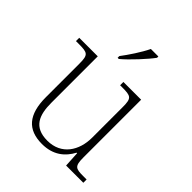

<svg xmlns="http://www.w3.org/2000/svg" viewBox="-214 -895 1033 1033"><g transform="rotate(45 302.5 -378.0)"><path d="M239 -619V-606H248C292 -642 364 -721 389 -756V-766H332C311 -721 268 -657 239 -619ZM279 10C363 10 414 -32 444 -89H448L453 0H584V-25H558C501 -25 488 -30 488 -97V-536H353V-511H368C435 -511 446 -506 446 -438V-205C446 -107 393 -23 287 -23C183 -23 158 -90 158 -183V-536H17V-511H38C105 -511 116 -506 116 -439V-184C116 -51 170 10 279 10Z"/></g></svg>

Font: Noto Serif Myanmar ExtraLight
Style: Regular
Weight: 200
Designer: Ben Mitchell and the Monotype Design Team
Foundry: Monotype Imaging Inc.
Version: Version 2.106